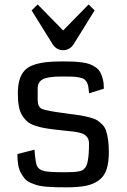

<svg xmlns="http://www.w3.org/2000/svg" viewBox="-20 -823 565 851"><path d="M57.1 0ZM462.4 -148.4Q462.4 -101.6 452.1 -71.5Q441.9 -41.5 418.2 -23.9Q394.5 -6.3 360.6 0.5Q326.7 7.3 274.9 7.3Q244.6 7.3 226.3 6.8Q208 6.3 184.1 4.4Q160.2 2.4 146 -1.7Q131.8 -5.9 115.5 -12.9Q99.1 -20 89.8 -31Q80.6 -42 72.3 -57.1Q64 -72.3 60.5 -93Q57.1 -113.8 57.1 -140.1L132.8 -159.7Q137.2 -104 143.1 -89.4Q151.9 -69.3 179.7 -64Q200.7 -59.6 268.1 -59.6Q308.6 -59.6 328.4 -63.2Q348.1 -66.9 355 -77.1Q374.5 -93.3 374.5 -187Q374.5 -201.2 368.7 -211.2Q362.8 -221.2 354.5 -226.3Q346.2 -231.4 331.3 -235.1Q316.4 -238.8 304.4 -240Q292.5 -241.2 272.9 -243.2Q253.4 -245.1 241.7 -246.6Q206.1 -250.5 183.6 -254.2Q161.1 -257.8 138.2 -265.1Q115.2 -272.5 102.3 -283.2Q89.4 -293.9 78.6 -311Q67.9 -328.1 63.5 -352.1Q59.1 -376 59.1 -409.2Q59.1 -444.3 66.4 -468.8Q73.7 -493.2 87.9 -509.3Q102.1 -525.4 126.7 -534.4Q151.4 -543.5 182.1 -547.1Q212.9 -550.8 257.3 -550.8Q285.2 -550.8 303 -550Q320.8 -549.3 342 -546.6Q363.3 -543.9 376.5 -539.1Q389.6 -534.2 403.1 -525.4Q416.5 -516.6 423.8 -503.7Q431.2 -490.7 435.8 -472.2Q440.4 -453.6 440.4 -429.7L375 -409.7Q373 -428.7 371.3 -439.7Q369.6 -450.7 363.8 -460Q357.9 -469.2 351.6 -473.1Q345.2 -477.1 329.8 -480Q314.5 -482.9 298.8 -483.4Q283.2 -483.9 253.9 -483.9Q191.4 -483.9 169.2 -471.4Q147 -459 147 -430.7V-380.9Q147 -348.6 166.3 -340.1Q185.5 -331.5 269.5 -320.8Q278.3 -319.3 282.7 -318.8Q316.4 -314.9 336.2 -311.5Q356 -308.1 377.9 -302.5Q399.9 -296.9 411.4 -289.3Q422.9 -281.7 434.3 -270Q445.8 -258.3 450.9 -241.2Q456.1 -224.1 459.2 -201.7Q462.4 -179.2 462.4 -148.4ZM147 -803.2 259.8 -688 372.6 -803.2 399.4 -776.9 305.7 -626Q288.6 -600.6 259.8 -600.6Q231 -600.6 213.9 -626L120.1 -776.9Z"/></svg>

Font: Coda
Style: Regular
Weight: 400
Designer: vernon adams
Foundry: vernon adams
Version: Version 2.000; ttfautohint (v0.8) -r 50 -G 200 -x